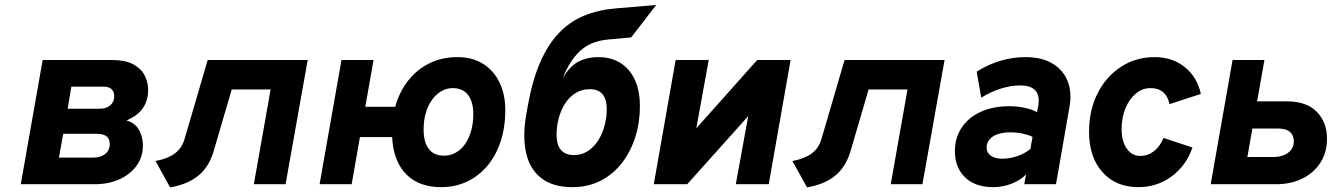

<svg xmlns="http://www.w3.org/2000/svg" viewBox="-20 -758 5497 790"><path d="M65.5 0 155.5 -511H442Q494.5 -511 527 -494Q559.5 -477 574.5 -449Q589.5 -421 589.5 -387.5Q589.5 -345 568.2 -313.5Q547 -282 500.5 -262.5Q537 -251.5 552.5 -222.2Q568 -193 568 -160Q568 -112 541.8 -76Q515.5 -40 470.8 -20Q426 0 369.5 0ZM222.5 -109.5H361Q383 -109.5 398.8 -116.2Q414.5 -123 423 -135.2Q431.5 -147.5 431.5 -165Q431.5 -177.5 426.5 -187.2Q421.5 -197 409.2 -202.2Q397 -207.5 376.5 -207.5H240ZM258.5 -310.5H388.5Q417 -310.5 433.5 -324.5Q450 -338.5 450 -363Q450 -380.5 439.2 -391Q428.5 -401.5 404 -401.5H273.5Z M680 13 620 -95.5Q670 -105 699.2 -126.5Q728.5 -148 740 -188L834.5 -511H1246L1155 0H1024.5L1093.5 -390H933.5L859.5 -137.5Q840 -70.5 795.5 -34.8Q751 1 680 13Z M1795.5 12Q1732.5 12 1688.5 -12.8Q1644.5 -37.5 1620.5 -83.8Q1596.5 -130 1593.5 -194H1461L1427 0H1295L1385 -511H1517L1483 -318.5H1606Q1623.5 -381 1660 -427Q1696.5 -473 1747.8 -498Q1799 -523 1862.5 -523Q1923 -523 1967 -495.8Q2011 -468.5 2035 -419.5Q2059 -370.5 2059 -305Q2059 -233 2039.5 -174.8Q2020 -116.5 1984.5 -74.8Q1949 -33 1901 -10.5Q1853 12 1795.5 12ZM1807 -117.5Q1832.5 -117.5 1854.5 -129.5Q1876.5 -141.5 1892.8 -164.2Q1909 -187 1918.2 -218.5Q1927.5 -250 1927.5 -289.5Q1927.5 -321 1918.2 -345Q1909 -369 1890.2 -382.2Q1871.5 -395.5 1843 -395.5Q1818 -395.5 1796.2 -383Q1774.5 -370.5 1758 -347.8Q1741.5 -325 1732.2 -293.8Q1723 -262.5 1723 -225Q1723 -173.5 1744 -145.5Q1765 -117.5 1807 -117.5Z M2335.5 12Q2254.5 12 2207.2 -25Q2160 -62 2145 -127.8Q2130 -193.5 2144 -279.5L2151.5 -321.5Q2170 -426.5 2202 -500.2Q2234 -574 2279 -621.5Q2324 -669 2382.8 -693.2Q2441.5 -717.5 2513.5 -723.5L2680 -737.5L2577 -604L2483 -595.5Q2442.5 -592 2411.5 -578Q2380.5 -564 2356 -537.8Q2331.5 -511.5 2310 -470Q2305 -460 2302 -452.5Q2299 -445 2296.5 -438Q2300.5 -445 2306 -453.2Q2311.5 -461.5 2318 -469Q2340.5 -497.5 2372.2 -510.2Q2404 -523 2441 -523Q2521 -523 2567 -469.5Q2613 -416 2613 -321.5Q2613 -254.5 2594 -194.2Q2575 -134 2539 -87.5Q2503 -41 2451.5 -14.5Q2400 12 2335.5 12ZM2341 -120Q2374 -120 2399.2 -136.8Q2424.5 -153.5 2441.8 -181Q2459 -208.5 2467.8 -242.2Q2476.5 -276 2476.5 -309.5Q2476.5 -349.5 2459.2 -370.2Q2442 -391 2406.5 -391Q2373 -391 2347.2 -374.5Q2321.5 -358 2304.2 -330.5Q2287 -303 2278.5 -269.8Q2270 -236.5 2270 -202.5Q2270 -162 2288 -141Q2306 -120 2341 -120Z M2670 0 2760 -511H2896L2845 -230L3095.5 -511H3233L3143 0H3007.5L3058.5 -280L2807.5 0Z M3300.5 13 3240.5 -95.5Q3290.5 -105 3319.8 -126.5Q3349 -148 3360.5 -188L3455 -511H3866.5L3775.5 0H3645L3714 -390H3554L3480 -137.5Q3460.5 -70.5 3416 -34.8Q3371.5 1 3300.5 13Z M4067 12Q3991.5 12 3950.2 -28.8Q3909 -69.5 3909 -136Q3909 -191.5 3937 -233.2Q3965 -275 4015.5 -298Q4066 -321 4133.5 -321Q4165 -321 4196.8 -314.2Q4228.5 -307.5 4247 -296L4251 -318Q4260 -362 4241.5 -384.2Q4223 -406.5 4178.5 -406.5Q4140.5 -406.5 4098.8 -393.8Q4057 -381 4017.5 -356L3998.5 -463Q4046 -493 4096.2 -508Q4146.5 -523 4200.5 -523Q4264.5 -523 4308.5 -497.8Q4352.5 -472.5 4371.8 -426.8Q4391 -381 4381 -321L4325 0H4194.5L4201.5 -40.5Q4180 -17 4143 -2.5Q4106 12 4067 12ZM4104 -105Q4134 -105 4164.8 -115.2Q4195.5 -125.5 4219.5 -145L4228.5 -195Q4212 -203 4188.2 -208.2Q4164.5 -213.5 4137 -213.5Q4106.5 -213.5 4084.8 -205.8Q4063 -198 4051.2 -184Q4039.5 -170 4039.5 -151Q4039.5 -129.5 4056.8 -117.2Q4074 -105 4104 -105Z M4664 12Q4571 12 4516 -49.8Q4461 -111.5 4461 -216Q4461 -304.5 4496 -373.8Q4531 -443 4592.2 -483Q4653.5 -523 4731 -523Q4803.5 -523 4854.8 -482Q4906 -441 4921 -371.5L4792 -329.5Q4785.5 -362 4765.5 -378.8Q4745.5 -395.5 4714 -395.5Q4680.5 -395.5 4653.5 -373Q4626.5 -350.5 4610.8 -312.5Q4595 -274.5 4595 -227Q4595 -177 4616 -146.8Q4637 -116.5 4671.5 -116.5Q4703 -116.5 4728 -135.8Q4753 -155 4767.5 -190.5L4886.5 -151Q4860.5 -76 4800.5 -32Q4740.5 12 4664 12Z M4961.5 0 5051.5 -511H5182.5L5152.5 -341H5274Q5356 -341 5398 -298Q5440 -255 5440 -186.5Q5440 -130 5412.5 -88Q5385 -46 5338 -23Q5291 0 5232 0ZM5112.5 -112H5221.5Q5255.5 -112 5279.5 -129.2Q5303.5 -146.5 5303.5 -176.5Q5303.5 -201 5288 -215Q5272.5 -229 5241.5 -229H5133Z"/></svg>

Font: Overpass ExtraBold
Style: Italic
Weight: 800
Italic angle: -10°
Designer: Delve Withrington, Dave Bailey, Thomas Jockin
Foundry: Delve Fonts LLC
Version: Version 4.000